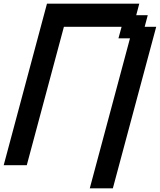

<svg xmlns="http://www.w3.org/2000/svg" viewBox="-20 -895 866 1040"><path d="M466.3 125H591.3Q630.4 -20.5 708.7 -312.5Q787.1 -604.5 826.2 -750H763.7L780.3 -812.5H717.8L734.4 -875H234.4Q195.3 -729 117.2 -437.5Q39.1 -146 0 0H125L326.2 -750H638.7L621.6 -687.5H684.1Z"/></svg>

Font: Faithful 32x
Style: Oblique
Weight: 400
Foundry: Faithful Resource Pack
Version: Version 1.0; January 27, 2023